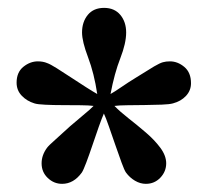

<svg xmlns="http://www.w3.org/2000/svg" viewBox="-20 -776 519 480"><path d="M135.3 -316.4Q114.7 -316.4 99.4 -331.1Q84 -345.7 84 -367.7Q84 -388.2 97.7 -406.7Q101.6 -412.1 118.7 -427.2Q135.7 -442.4 154.8 -460Q170.4 -473.6 188.2 -488.3Q206.1 -502.9 213.9 -511.2Q203.6 -512.7 182.1 -512.9Q160.6 -513.2 136.7 -513.2Q112.8 -513.2 93 -514.2Q73.2 -515.1 65.9 -517.6Q46.9 -523.4 34.2 -536.9Q21.5 -550.3 21.5 -569.3Q21.5 -595.2 38.3 -608.9Q55.2 -622.6 74.7 -622.6Q87.9 -622.6 98.1 -618.2Q105.5 -615.7 121.8 -605.5Q138.2 -595.2 157.7 -582.3Q177.2 -569.3 195.3 -557.9Q213.4 -546.4 223.1 -541Q215.3 -592.8 200.2 -632.6Q185.1 -672.4 185.1 -694.8Q185.1 -721.2 199.5 -738.8Q213.9 -756.3 240.2 -756.3Q266.1 -756.3 280.8 -738.8Q295.4 -721.2 295.4 -694.8Q295.4 -668 280.8 -630.4Q266.1 -592.8 256.3 -541Q266.1 -546.4 283.4 -558.3Q300.8 -570.3 320.8 -582.5Q351.1 -601.6 365.2 -609.9Q379.4 -618.2 387.2 -620.4Q395 -622.6 404.8 -622.6Q424.3 -622.6 440.9 -608.6Q457.5 -594.7 457.5 -567.9Q457.5 -549.8 445.1 -536.4Q432.6 -522.9 412.6 -517.6Q403.8 -515.1 384.3 -514.4Q364.7 -513.7 341.3 -513.4Q317.9 -513.2 297.4 -512.9Q276.9 -512.7 266.1 -511.2Q279.8 -497.1 301.3 -480.2Q322.8 -463.4 344.5 -444.8Q366.2 -426.3 380.9 -406.5Q395.5 -386.7 395.5 -367.7Q395.5 -347.2 380.9 -331.8Q366.2 -316.4 344.7 -316.4Q330.6 -316.4 317.4 -324.2Q304.2 -332 294.9 -344.7Q291 -350.1 283.9 -369.6Q276.9 -389.2 268.3 -413.6Q259.8 -438 252.2 -460Q244.6 -481.9 239.7 -492.2Q234.9 -481.4 227.1 -459.5Q219.2 -437.5 211.2 -413.3Q203.1 -389.2 195.8 -369.9Q188.5 -350.6 184.6 -344.7Q164.1 -316.4 135.3 -316.4Z"/></svg>

Font: Gelasio SemiBold
Style: Regular
Weight: 600
Designer: Eben Sorkin
Foundry: Eben Sorkin
Version: Version 1.008